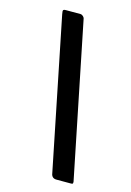

<svg xmlns="http://www.w3.org/2000/svg" viewBox="-116 -801 598 877"><g transform="rotate(15 182.5 -362.5)"><path d="M309 17C318 17 320 16 320 11V6L172 -724C171 -733 161 -742 152 -742H84C73 -742 70 -740 70 -733L72 -719L216 -7C218 9 227 17 242 17Z"/></g></svg>

Font: Libre Franklin
Style: Bold Italic
Weight: 700
Italic angle: -8°
Designer: Pablo Impallari, Rodrigo Fuenzalida
Foundry: Impallari Type
Version: Version 1.002; ttfautohint (v1.5)